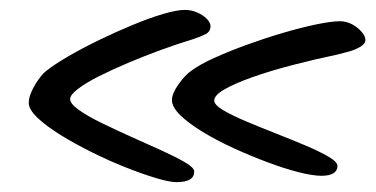

<svg xmlns="http://www.w3.org/2000/svg" viewBox="-20 -517 755 386"><path d="M351.6 -497.1Q364.6 -497.1 376.5 -491.9Q388.5 -486.7 395.8 -479.1Q403.2 -471.5 403.2 -464.4Q403.2 -453.4 393.2 -448.3Q383.3 -443.3 368.3 -438.3Q337.3 -428.9 303.3 -416.5Q269.3 -404 236.8 -390.3Q204.3 -376.5 178.1 -363.3Q151.9 -350 136.5 -338.1Q121 -326.2 121 -318Q121 -308.2 139.1 -295.6Q157.1 -282.9 185.4 -269.2Q213.8 -255.4 245.7 -241.1Q277.7 -226.9 306 -214Q334.4 -201 352.4 -190.4Q370.5 -179.8 370.5 -172.1Q370.5 -150.8 334.9 -150.8Q320.8 -150.8 293.6 -159Q266.5 -167.1 233 -180.4Q199.5 -193.6 165.3 -210.6Q131.2 -227.5 102 -245.5Q72.9 -263.5 55.3 -280.3Q37.8 -297.2 37.8 -309.9Q37.8 -320.6 43.6 -333.4Q49.4 -346.1 57.7 -357.6Q66.1 -369.2 72.7 -374.2Q89.3 -387.5 117.3 -403.8Q145.2 -420 178.8 -436.3Q212.3 -452.6 245.9 -466.5Q279.4 -480.5 307.5 -488.8Q335.7 -497.1 351.6 -497.1ZM663.4 -474.3Q676.7 -474.3 688.5 -467.8Q700.3 -461.2 707.4 -452.5Q714.6 -443.9 714.6 -436.8Q714.6 -429.1 704.7 -423.1Q694.9 -417.2 682 -413.5Q669.2 -409.9 659.5 -407.6Q612.3 -397.7 567.7 -386.1Q523.1 -374.5 487.6 -361.9Q452.1 -349.3 431.4 -337.4Q410.7 -325.5 410.7 -314.9Q410.7 -306.2 428.7 -295.5Q446.7 -284.9 475 -272.9Q503.2 -261 534.6 -248.7Q566 -236.4 594.2 -224.5Q622.5 -212.5 640.5 -202Q658.5 -191.5 658.5 -182.8Q657.4 -163.6 626.3 -163.6Q608.6 -163.6 580 -170.9Q551.4 -178.2 517.6 -190.9Q483.8 -203.5 449.9 -219Q416 -234.5 387.9 -251.6Q359.8 -268.6 342.7 -285.1Q325.7 -301.7 325.7 -315.8Q325.7 -329.1 339.1 -347.8Q352.4 -366.5 365.2 -375.2Q381.8 -387.5 411.5 -400.9Q441.3 -414.3 477.3 -427.4Q513.4 -440.5 549.6 -451.1Q585.8 -461.7 616.1 -468Q646.4 -474.3 663.4 -474.3Z"/></svg>

Font: Kalam Variable Light
Style: Regular
Weight: 300
Designer: Lipi Raval, Jonny Pinhorn
Foundry: Indian Type Foundry
Version: Version 3.000